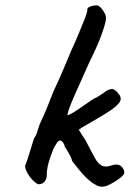

<svg xmlns="http://www.w3.org/2000/svg" viewBox="-20 -690 486 719"><path d="M123 0Q115 -3 103 -15Q91 -27 82.5 -42.5Q74 -58 74 -69Q79 -80 87.5 -107.5Q96 -135 107 -171Q115 -182 119.5 -196.5Q124 -211 128 -223Q136 -240 146.5 -264Q157 -288 166.5 -313Q176 -338 184 -356Q198 -385 207.5 -407.5Q217 -430 226.5 -452Q236 -474 247 -501Q261 -531 273.5 -561Q286 -591 295.5 -615Q305 -639 307 -649Q306 -657 309.5 -660.5Q313 -664 317 -665Q322 -668 330.5 -669Q339 -670 343 -670Q353 -669 365 -652Q377 -635 377 -623Q377 -607 361.5 -563.5Q346 -520 317 -462Q283 -387 264 -344Q245 -301 238.5 -282Q232 -263 233 -258Q233 -258 243 -262.5Q253 -267 269 -278Q280 -285 294 -295Q308 -305 321 -314Q334 -323 342 -325Q349 -330 359.5 -336.5Q370 -343 376 -348Q395 -360 405 -355.5Q415 -351 424 -339Q435 -326 431 -313.5Q427 -301 399 -280Q377 -265 350.5 -249.5Q324 -234 303 -222Q282 -210 275 -204Q275 -204 283.5 -190.5Q292 -177 300 -165Q308 -149 319.5 -128Q331 -107 335 -99Q346 -78 361 -70Q376 -62 399 -71Q416 -76 426 -72Q436 -68 442 -57Q446 -49 445.5 -42.5Q445 -36 432 -25Q407 -6 383 4.5Q359 15 338 2Q319 -8 299 -28.5Q279 -49 250 -87Q250 -91 245 -102Q240 -113 237 -117Q233 -125 228 -132.5Q223 -140 223 -140Q221 -149 217 -155Q213 -161 207 -164Q199 -164 193.5 -155.5Q188 -147 182 -137Q176 -122 169.5 -104.5Q163 -87 159 -69Q155 -51 155 -33Q155 -20 147 -10Q139 0 123 0Z"/></svg>

Font: Caveat SemiBold
Style: Regular
Weight: 600
Designer: Pablo Impallari
Foundry: Pablo Impallari
Version: Version 2.000